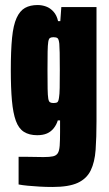

<svg xmlns="http://www.w3.org/2000/svg" viewBox="-20 -538 435 764"><path d="M189 206Q162 206 137 204.5Q112 203 90.5 201Q69 199 54 196V86Q71 86 87.5 86Q104 86 120.5 86.5Q137 87 153 87Q178 87 191 84Q204 81 210 71.5Q216 62 217.5 42Q219 22 219 -14V-59H210Q205 -42 194 -28Q183 -14 167 -7Q151 0 128 0Q96 0 75 -13.5Q54 -27 43 -57.5Q32 -88 27.5 -137.5Q23 -187 23 -259Q23 -337 28 -387.5Q33 -438 46 -466.5Q59 -495 79.5 -506.5Q100 -518 130 -518Q147 -518 163.5 -512Q180 -506 193 -491.5Q206 -477 211 -454H220L224 -510H364V-56Q364 9 360.5 58Q357 107 341 140Q325 173 289.5 189.5Q254 206 189 206ZM193 -128Q204 -128 208.5 -131.5Q213 -135 215 -151Q217 -162 217.5 -188.5Q218 -215 218 -259Q218 -303 217.5 -328Q217 -353 216 -364Q214 -382 209 -386Q204 -390 193 -390Q184 -390 179 -387Q174 -384 172 -371.5Q170 -359 169.5 -332.5Q169 -306 169 -259Q169 -212 169.5 -185Q170 -158 172 -146Q174 -134 179 -131Q184 -128 193 -128Z"/></svg>

Font: Saira ExtraCondensed Black
Style: Regular
Weight: 900
Width: 2
Designer: Hector Gatti with collaboration of the Omnibus-Type team
Foundry: Omnibus-Type
Version: Version 1.101